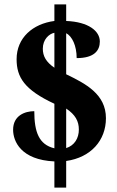

<svg xmlns="http://www.w3.org/2000/svg" viewBox="-20 -780 537 879"><path d="M229 -41V79H283V-43C396 -59 465 -137 465 -239C465 -349 372 -397 283 -440V-628C310 -614 331 -571 331 -514C413 -514 437 -550 437 -590C437 -638 385 -680 283 -684V-760H229V-684C130 -671 56 -607 56 -509C56 -427 91 -369 229 -305V-101C158 -118 137 -176 137 -271C94 -271 40 -251 40 -186C40 -133 76 -48 229 -41ZM229 -630V-470C191 -496 176 -523 176 -557C176 -599 204 -625 229 -630ZM283 -102V-283C325 -255 341 -225 341 -187C341 -147 321 -114 283 -102Z"/></svg>

Font: Noto Serif Khmer Condensed Black
Style: Regular
Weight: 900
Width: 3
Designer: Danh Hong and the Monotype Design Team
Foundry: Monotype Imaging Inc.
Version: Version 2.004